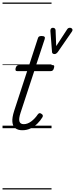

<svg xmlns="http://www.w3.org/2000/svg" viewBox="-20 -1015 594 1520"><path d="M157 16Q122 16 101.5 0Q81 -16 78 -50Q75 -84 92 -137L195 -452H116Q106 -452 103.5 -458.5Q101 -465 104 -477Q108 -489 114 -494.5Q120 -500 130 -500H211L279 -709Q282 -721 288.5 -725.5Q295 -730 309 -730Q326 -730 332 -724Q338 -718 334 -706L266 -500H395Q406 -500 408.5 -494Q411 -488 407 -476Q404 -463 397.5 -457.5Q391 -452 381 -452H251L143 -123Q127 -74 134 -53Q141 -32 168 -32Q198 -32 227.5 -54Q257 -76 279 -109Q285 -117 291.5 -119Q298 -121 308 -114Q318 -108 319 -101Q320 -94 316 -87Q300 -60 276 -36.5Q252 -13 222.5 1.5Q193 16 157 16ZM533 -795Q545 -795 551.5 -786Q558 -777 548 -763L436 -601Q431 -595 425 -591Q419 -587 411 -587Q403 -587 398 -591Q393 -595 392 -601L379 -769Q378 -780 383 -787.5Q388 -795 398 -795Q406 -795 412.5 -791Q419 -787 420 -776L425 -650L511 -782Q516 -790 521.5 -792.5Q527 -795 533 -795ZM0 475H388V485H0ZM0 -20H388V0H0ZM0 -505H388V-500H0ZM0 -995H388V-985H0Z"/></svg>

Font: Playwrite CZ Guides
Style: Regular
Weight: 400
Designer: Veronika Burian, José Scaglione
Foundry: TypeTogether
Version: Version 1.003